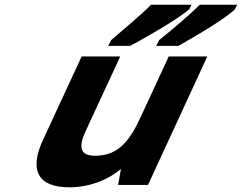

<svg xmlns="http://www.w3.org/2000/svg" viewBox="-20 -786 1028 816"><path d="M345 -231 491 -546H327L163 -192C103 -63 140 10 275 10C357 10 436 -19 494 -68L482 0H609L861 -546H697L579 -291C531 -186 482 -124 384 -124C318 -124 313 -163 345 -231ZM784 -746 794 -766H622L618 -762C579 -722 500 -657 453 -616L452 -614L440 -591H530L535 -592C585 -618 739 -706 782 -745ZM738 -591 742 -593C789 -620 836 -647 883 -677C930 -707 960 -729 977 -745L978 -747L988 -766H829L825 -762C791 -728 735 -679 657 -616L656 -614L644 -591Z"/></svg>

Font: Passageway
Style: BdSuIt
Weight: 700
Foundry: Ascender Corporation
Version: Version 1.11